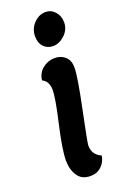

<svg xmlns="http://www.w3.org/2000/svg" viewBox="-135 -715 502 770"><g transform="rotate(-20 116.0 -330.0)"><path d="M150 -531Q125 -531 109.5 -547.5Q94 -564 94 -592Q94 -624 116 -647Q138 -670 167 -670Q190 -670 206.5 -651.5Q223 -633 223 -606Q223 -575 199.5 -553Q176 -531 150 -531ZM87 -366Q87 -404 60 -417Q63 -447 86 -465.5Q109 -484 138 -484Q164 -484 182 -468Q200 -452 200 -421Q200 -383 172.5 -251.5Q145 -120 145 -108Q145 -68 182 -52Q178 -26 159.5 -8Q141 10 112 10Q75 10 57.5 -17Q40 -44 40 -81Q40 -128 63.5 -230Q87 -332 87 -366Z"/></g></svg>

Font: Overlock
Style: Bold Italic
Weight: 700
Designer: Dario Muhafara
Foundry: Dario Manuel Muhafara
Version: Version 1.002